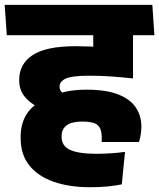

<svg xmlns="http://www.w3.org/2000/svg" viewBox="-42 -664 667 804"><path d="M314.5 -516.5H597.5L589 -643.5H305.5ZM515 -559.5H348.5V-464H515ZM604.5 -516.5 596 -643.5H-22.5L-13.5 -516.5ZM348.5 -550.5V-376L515 -338.5V-550.5ZM115.5 -217 221.5 -274Q215 -278.5 211.2 -285.2Q207.5 -292 207.5 -300V-302Q207.5 -323 233.5 -335Q259.5 -347 332.5 -347Q379 -347 424.2 -343.8Q469.5 -340.5 515 -335.5V-451.5Q454.5 -461 394.8 -465.8Q335 -470.5 275 -470.5Q150.5 -470.5 94.5 -433.2Q38.5 -396 38.5 -330.5V-326.5Q38.5 -288.5 60.2 -260.8Q82 -233 115.5 -217ZM468 108 481.5 -28Q453 -24 422.5 -22Q392 -20 361.5 -20Q288 -20 252 -36.2Q216 -52.5 216 -90.5V-94Q216 -123.5 237.2 -139.2Q258.5 -155 302.5 -155Q350.5 -155 367.2 -139.8Q384 -124.5 384 -89.5V-69.5H540Q544.5 -83 547.2 -100.5Q550 -118 550 -133Q550 -179.5 526.2 -214.5Q502.5 -249.5 451.8 -269Q401 -288.5 320.5 -288.5Q271 -288.5 232.5 -280Q194 -271.5 168 -259L146 -247.5Q93.5 -225 69 -185.2Q44.5 -145.5 44.5 -91.5V-84.5Q44.5 -16.5 81 29Q117.5 74.5 183 97.2Q248.5 120 334.5 120Q374.5 120 408 116.8Q441.5 113.5 468 108Z"/></svg>

Font: Anek Devanagari ExtraBold
Style: Regular
Weight: 800
Designer: Kailash Malviya (Devanagari) & Yesha Goshar (Latin)
Foundry: Ek Type
Version: Version 1.003